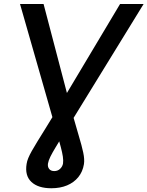

<svg xmlns="http://www.w3.org/2000/svg" viewBox="-20 -748 755 983"><path d="M82.5 -727.5H203.1L348.1 -174.8Q368.2 -103 383.5 -52.2Q398.9 -1.5 406.2 33.4Q413.6 68.4 409.7 92.8Q403.3 131.3 380.9 158.9Q358.4 186.5 323.2 201.2Q288.1 215.8 242.7 215.8Q175.3 215.8 140.9 183.6Q106.4 151.4 116.2 91.3Q118.2 77.1 124.8 61.3Q131.3 45.4 142.8 24.9Q154.3 4.4 171.4 -23.4Q188.5 -51.3 211.7 -88.4Q234.9 -125.5 264.6 -174.8L594.7 -727.5H715.3L305.2 -60.5Q282.2 -22.5 265.1 5.6Q248 33.7 238 54Q228 74.2 225.6 89.4Q223.1 106 231.7 116.9Q240.2 127.9 257.8 127.9Q275.4 127.9 287.6 116.5Q299.8 105 302.7 88.9Q304.7 73.7 301.8 53.7Q298.8 33.7 291.5 5.9Q284.2 -22 273.4 -60.5Z"/></svg>

Font: Inter 28pt Medium
Style: Italic
Weight: 500
Italic angle: -9.3988°
Designer: Rasmus Andersson
Foundry: rsms
Version: Version 4.001;git-66647c0bb